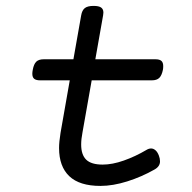

<svg xmlns="http://www.w3.org/2000/svg" viewBox="-20 -610 640 641"><path d="M255.4 -168Q251 -145.5 251 -127.4Q251 -93.3 267.8 -76.9Q284.7 -60.5 322.8 -60.5Q355 -60.5 393.3 -74Q431.6 -87.4 469.7 -109.9Q477.1 -114.3 484.4 -114.3Q492.2 -114.3 499 -108.4Q505.9 -102.5 510.3 -90.8Q514.2 -81.1 514.2 -71.3Q514.2 -54.2 495.6 -43.9Q452.6 -19.5 404.8 -4.4Q356.9 10.7 315.4 10.7Q245.6 10.7 211.4 -21.7Q177.2 -54.2 177.2 -115.7Q177.2 -136.2 182.1 -166.5L212.9 -341.8H113.8Q100.6 -341.8 94.2 -346.9Q87.9 -352.1 87.9 -363.8Q87.9 -369.6 89.4 -377Q92.8 -396 101.1 -404.1Q109.4 -412.1 126 -412.1H225.1L251 -558.6Q253.9 -575.7 263.2 -583Q272.5 -590.3 292.5 -590.3Q309.6 -590.3 317.4 -585Q325.2 -579.6 325.2 -567.9Q325.2 -565.4 324.2 -558.6L298.3 -412.1H499Q512.7 -412.1 518.8 -406.7Q524.9 -401.4 524.9 -389.2Q524.9 -381.8 523.9 -377Q520 -357.9 511.7 -349.9Q503.4 -341.8 486.8 -341.8H286.1Z"/></svg>

Font: Courier Prime Sans
Style: Italic
Weight: 400
Italic angle: -10°
Designer: Alan Dague-Greene
Foundry: Quote-Unquote Apps
Version: Version 3.020